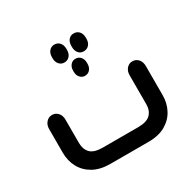

<svg xmlns="http://www.w3.org/2000/svg" viewBox="-148 -822 983 976"><g transform="rotate(-30 343.0 -334.0)"><path d="M287 -668Q306 -668 318 -654.5Q330 -641 330 -618V-612Q330 -590 318 -576.5Q306 -563 287 -563Q269 -563 257 -576.5Q245 -590 245 -612V-618Q245 -641 257 -654.5Q269 -668 287 -668ZM401 -668Q420 -668 432 -654.5Q444 -641 444 -618V-612Q444 -590 432 -576.5Q420 -563 401 -563Q382 -563 370.5 -576.5Q359 -590 359 -612V-618Q359 -641 370.5 -654.5Q382 -668 401 -668ZM385 -499Q385 -478 373.5 -465Q362 -452 344 -452Q327 -452 315.5 -465Q304 -478 304 -499V-506Q304 -526 315.5 -539Q327 -552 344 -552Q362 -552 373.5 -539Q385 -526 385 -506ZM455 0H232Q172 0 131.5 -23Q91 -46 70.5 -84.5Q50 -123 50 -170V-309Q50 -333 64 -348.5Q78 -364 98 -364Q119 -364 132.5 -348.5Q146 -333 146 -309V-172Q146 -135 167 -113Q188 -91 240 -91H447Q498 -91 519.5 -113Q541 -135 541 -172V-341Q541 -365 554.5 -380.5Q568 -396 588 -396Q609 -396 622.5 -380.5Q636 -365 636 -341V-170Q636 -123 615.5 -84.5Q595 -46 555 -23Q515 0 455 0Z"/></g></svg>

Font: Beiruti SemiBold
Style: Regular
Weight: 600
Designer: Arlette Boutros
Foundry: Boutros
Version: Version 1.41